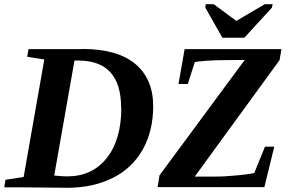

<svg xmlns="http://www.w3.org/2000/svg" viewBox="-28 -888 1381 910"><path d="M547 -378H546Q546 -601 343 -601H325L229 -56Q266 -52 290 -52Q409 -52 478 -139Q547 -226 547 -378ZM361 -655V-656Q527 -656 612 -586Q698 -515 698 -385Q698 -268 649 -180Q599 -91 507 -45Q413 2 291 2L87 0H-8L-2 -36L84 -49L182 -606L101 -619L107 -655ZM1132 -604 1038 -603Q990 -603 950 -600Q908 -597 895 -593L862 -490H818L847 -655H1306L1297 -603L895 -51H987Q1040 -51 1098 -57Q1151 -62 1177 -68L1228 -193H1272L1225 -1H719L728 -57ZM1264 -868 1261 -852 1130 -709H1026L945 -852L947 -868H985L1092 -789L1227 -868Z"/></svg>

Font: Libra Serif Modern
Style: Bold Italic
Weight: 700
Italic angle: -12°
Designer: Stefan Peev, Context Ltd
Foundry: Stefan Peev, Context Ltd
Version: Version 1.000